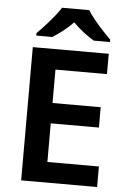

<svg xmlns="http://www.w3.org/2000/svg" viewBox="-61 -981 682 1025"><g transform="rotate(5 279.5 -468.5)"><path d="M375 -937H229C202 -892 142 -827 105 -790V-777H191C226 -799 266 -829 301 -865C336 -829 378 -798 413 -777H500V-790C463 -826 402 -892 375 -937ZM499 0V-110H223V-317H481V-426H223V-605H499V-714H92V0Z"/></g></svg>

Font: Noto Kufi Arabic SemiBold
Style: Regular
Weight: 600
Designer: Monotype Design Team, David Williams, Khaled Hosny
Foundry: Google LLC
Version: Version 2.109